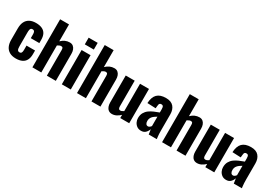

<svg xmlns="http://www.w3.org/2000/svg" viewBox="41 -1801 3995 2803"><g transform="rotate(30 2038.0 -400.0)"><path d="M233 10Q169 10 126 -14.5Q83 -39 61.5 -84Q40 -129 40 -191V-386Q40 -451 61.5 -495.5Q83 -540 126 -564Q169 -588 233 -588Q295 -588 337 -568.5Q379 -549 399.5 -510Q420 -471 420 -412V-357H276V-416Q276 -442 271.5 -456.5Q267 -471 257.5 -477Q248 -483 233 -483Q218 -483 209 -475.5Q200 -468 196 -450.5Q192 -433 192 -402V-175Q192 -128 202.5 -111.5Q213 -95 234 -95Q250 -95 259 -102Q268 -109 272 -124Q276 -139 276 -162V-232H420V-169Q420 -111 399 -70.5Q378 -30 336 -10Q294 10 233 10Z M509 0V-810H659V-525Q691 -556 726 -572Q761 -588 802 -588Q837 -588 859.5 -570Q882 -552 893 -522.5Q904 -493 904 -456V0H753V-431Q753 -455 746 -467Q739 -479 718 -479Q706 -479 690.5 -472.5Q675 -466 659 -455V0Z M1005 0V-578H1156V0ZM1004 -673V-786H1156V-673Z M1261 0V-810H1411V-525Q1443 -556 1478 -572Q1513 -588 1554 -588Q1589 -588 1611.5 -570Q1634 -552 1645 -522.5Q1656 -493 1656 -456V0H1505V-431Q1505 -455 1498 -467Q1491 -479 1470 -479Q1458 -479 1442.5 -472.5Q1427 -466 1411 -455V0Z M1853 10Q1818 10 1794.5 -8Q1771 -26 1760 -56Q1749 -86 1749 -122V-578H1900V-144Q1900 -120 1908 -107.5Q1916 -95 1937 -95Q1949 -95 1962.5 -101.5Q1976 -108 1990 -117V-578H2141V0H1990V-54Q1960 -25 1925.5 -7.5Q1891 10 1853 10Z M2344 10Q2302 10 2273 -11Q2244 -32 2229 -64Q2214 -96 2214 -130Q2214 -184 2235 -221Q2256 -258 2290 -283Q2324 -308 2366 -326Q2408 -344 2450 -359V-413Q2450 -432 2447 -446Q2444 -460 2435.5 -467.5Q2427 -475 2411 -475Q2395 -475 2386.5 -468.5Q2378 -462 2374 -449.5Q2370 -437 2370 -422L2366 -382L2224 -388Q2229 -490 2277.5 -539Q2326 -588 2424 -588Q2512 -588 2554 -539.5Q2596 -491 2596 -412V-143Q2596 -109 2597.5 -82.5Q2599 -56 2601.5 -35.5Q2604 -15 2606 0H2470Q2467 -22 2463 -48Q2459 -74 2457 -83Q2447 -47 2419 -18.5Q2391 10 2344 10ZM2399 -97Q2410 -97 2419.5 -102Q2429 -107 2437 -115Q2445 -123 2450 -130V-289Q2429 -276 2411 -263.5Q2393 -251 2380 -236Q2367 -221 2360 -203Q2353 -185 2353 -162Q2353 -132 2365 -114.5Q2377 -97 2399 -97Z M2695 0V-810H2845V-525Q2877 -556 2912 -572Q2947 -588 2988 -588Q3023 -588 3045.5 -570Q3068 -552 3079 -522.5Q3090 -493 3090 -456V0H2939V-431Q2939 -455 2932 -467Q2925 -479 2904 -479Q2892 -479 2876.5 -472.5Q2861 -466 2845 -455V0Z M3287 10Q3252 10 3228.5 -8Q3205 -26 3194 -56Q3183 -86 3183 -122V-578H3334V-144Q3334 -120 3342 -107.5Q3350 -95 3371 -95Q3383 -95 3396.5 -101.5Q3410 -108 3424 -117V-578H3575V0H3424V-54Q3394 -25 3359.5 -7.5Q3325 10 3287 10Z M3778 10Q3736 10 3707 -11Q3678 -32 3663 -64Q3648 -96 3648 -130Q3648 -184 3669 -221Q3690 -258 3724 -283Q3758 -308 3800 -326Q3842 -344 3884 -359V-413Q3884 -432 3881 -446Q3878 -460 3869.5 -467.5Q3861 -475 3845 -475Q3829 -475 3820.5 -468.5Q3812 -462 3808 -449.5Q3804 -437 3804 -422L3800 -382L3658 -388Q3663 -490 3711.5 -539Q3760 -588 3858 -588Q3946 -588 3988 -539.5Q4030 -491 4030 -412V-143Q4030 -109 4031.5 -82.5Q4033 -56 4035.5 -35.5Q4038 -15 4040 0H3904Q3901 -22 3897 -48Q3893 -74 3891 -83Q3881 -47 3853 -18.5Q3825 10 3778 10ZM3833 -97Q3844 -97 3853.5 -102Q3863 -107 3871 -115Q3879 -123 3884 -130V-289Q3863 -276 3845 -263.5Q3827 -251 3814 -236Q3801 -221 3794 -203Q3787 -185 3787 -162Q3787 -132 3799 -114.5Q3811 -97 3833 -97Z"/></g></svg>

Font: Oswald SemiBold
Style: Regular
Weight: 600
Designer: Vernon Adams
Foundry: Vernon Adams
Version: Version 4.103;gftools[0.9.33.dev8+g029e19f]